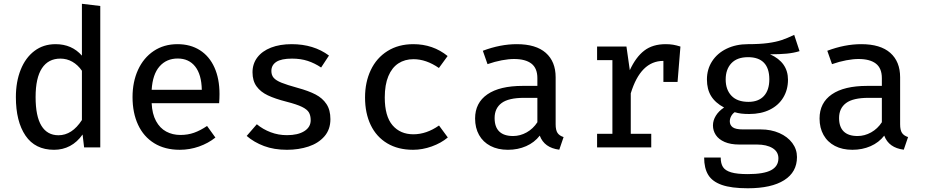

<svg xmlns="http://www.w3.org/2000/svg" viewBox="-20 -790 4963 1029"><path d="M419 -769.7 517.4 -757.9V0H430.8L422.6 -69.2Q393.8 -28.2 355.1 -7.7Q316.4 12.8 269.7 12.8Q168.2 12.8 116.7 -63.1Q65.1 -139 65.1 -269.7Q65.1 -351.8 90.8 -416.2Q116.4 -480.5 164.4 -516.9Q212.3 -553.3 277.9 -553.3Q365.1 -553.3 419 -491.8ZM170.8 -269.7Q170.8 -166.7 202.1 -115.9Q233.3 -65.1 293.3 -65.1Q366.2 -65.1 419 -146.7V-410.8Q397.4 -442.1 367.9 -459Q338.5 -475.9 303.6 -475.9Q239 -475.9 204.9 -424.4Q170.8 -372.8 170.8 -269.7Z M792.8 -236.9Q795.4 -179.5 816.2 -141.3Q836.9 -103.1 870.8 -84.9Q904.6 -66.7 946.7 -66.7Q986.2 -66.7 1019.7 -78.5Q1053.3 -90.3 1089.7 -114.9L1134.4 -52.8Q1095.9 -22.1 1046.2 -4.6Q996.4 12.8 943.6 12.8Q863.6 12.8 806.7 -22.3Q749.7 -57.4 720 -121.3Q690.3 -185.1 690.3 -269.7Q690.3 -351.3 719.7 -415.6Q749.2 -480 803.8 -516.7Q858.5 -553.3 931.3 -553.3Q1000.5 -553.3 1051.3 -521Q1102.1 -488.7 1129.2 -428.5Q1156.4 -368.2 1156.4 -286.2Q1156.4 -262.6 1154.4 -236.9ZM792.8 -308.7H1061.5Q1060 -390.3 1026.2 -433.3Q992.3 -476.4 932.3 -476.4Q872.3 -476.4 835.1 -434.1Q797.9 -391.8 792.8 -308.7Z M1645.1 -145.6Q1645.1 -170.8 1635.6 -187.2Q1626.2 -203.6 1598.5 -217.2Q1570.8 -230.8 1514.9 -245.1Q1454.4 -260.5 1415.4 -279Q1376.4 -297.4 1354.9 -327.2Q1333.3 -356.9 1333.3 -402.6Q1333.3 -448.2 1359.2 -482.3Q1385.1 -516.4 1432.6 -534.9Q1480 -553.3 1543.1 -553.3Q1661 -553.3 1743.1 -492.3L1701 -428.2Q1666.7 -451.3 1629.2 -463.6Q1591.8 -475.9 1545.1 -475.9Q1487.7 -475.9 1461 -458.5Q1434.4 -441 1434.4 -409.7Q1434.4 -387.2 1446.9 -372.8Q1459.5 -358.5 1488.7 -346.7Q1517.9 -334.9 1575.4 -319Q1633.8 -303.1 1671.3 -283.6Q1708.7 -264.1 1729.7 -232.3Q1750.8 -200.5 1750.8 -151.3Q1750.8 -95.9 1718.5 -59Q1686.2 -22.1 1633.3 -4.6Q1580.5 12.8 1517.9 12.8Q1448.7 12.8 1394.9 -7.4Q1341 -27.7 1302.1 -61.5L1356.4 -124.1Q1389.2 -96.9 1430.5 -81.3Q1471.8 -65.6 1517.9 -65.6Q1576.9 -65.6 1611 -87.2Q1645.1 -108.7 1645.1 -145.6Z M2332.8 -117.4 2380 -53.3Q2344.1 -23.1 2293.8 -5.1Q2243.6 12.8 2193.8 12.8Q2113.3 12.8 2055.4 -21.8Q1997.4 -56.4 1966.9 -119.7Q1936.4 -183.1 1936.4 -267.7Q1936.4 -349.7 1967.2 -414.6Q1997.9 -479.5 2056.7 -516.4Q2115.4 -553.3 2195.4 -553.3Q2300.5 -553.3 2379 -489.7L2332.3 -425.6Q2264.1 -472.8 2195.9 -472.8Q2149.7 -472.8 2115.1 -450.3Q2080.5 -427.7 2061.3 -381.8Q2042.1 -335.9 2042.1 -267.7Q2042.1 -167.2 2083.6 -118.7Q2125.1 -70.3 2195.4 -70.3Q2265.6 -70.3 2332.8 -117.4Z M2957.9 -124.1Q2957.9 -92.8 2967.9 -77.7Q2977.9 -62.6 3000.5 -55.4L2977.4 12.3Q2896.9 2.1 2872.8 -63.1Q2844.1 -26.2 2799.7 -6.7Q2755.4 12.8 2702.1 12.8Q2648.2 12.8 2608.5 -7.9Q2568.7 -28.7 2547.4 -66.7Q2526.2 -104.6 2526.2 -154.9Q2526.2 -239 2592.1 -284.4Q2657.9 -329.7 2781.5 -329.7H2860V-370.8Q2860 -424.6 2827.9 -449.2Q2795.9 -473.8 2734.9 -473.8Q2706.2 -473.8 2669.2 -466.9Q2632.3 -460 2592.8 -446.2L2567.7 -517.9Q2661.5 -553.3 2749.7 -553.3Q2852.3 -553.3 2905.1 -506.7Q2957.9 -460 2957.9 -375.9ZM2860 -134.9V-265.6H2788.2Q2705.6 -265.6 2668.2 -237.7Q2630.8 -209.7 2630.8 -157.4Q2630.8 -109.7 2655.6 -85.4Q2680.5 -61 2729.7 -61Q2767.7 -61 2802.6 -80.5Q2837.4 -100 2860 -134.9Z M3626.7 -540.5 3611.3 -350.8H3535.4V-463.6H3534.9Q3413.3 -463.6 3360.5 -289.7V-72.8H3470.3V0H3180V-72.8H3262.1V-467.7H3180V-540.5H3337.4L3355.4 -413.8Q3387.7 -484.1 3432.8 -518.7Q3477.9 -553.3 3547.7 -553.3Q3569.7 -553.3 3587.7 -550.3Q3605.6 -547.2 3626.7 -540.5Z M4265.1 -515.9Q4233.8 -506.2 4196.7 -502.6Q4159.5 -499 4107.2 -499Q4203.1 -455.9 4203.1 -362.6Q4203.1 -309.2 4177.9 -267.4Q4152.8 -225.6 4105.9 -202.3Q4059 -179 3995.4 -179Q3970.3 -179 3952.3 -181.3Q3934.4 -183.6 3917.4 -188.7Q3905.6 -180.5 3898.5 -167.2Q3891.3 -153.8 3891.3 -139.5Q3891.3 -119.5 3906.9 -107.9Q3922.6 -96.4 3961.5 -96.4H4057.4Q4112.3 -96.4 4156.7 -76.9Q4201 -57.4 4226.2 -23.6Q4251.3 10.3 4251.3 51.8Q4251.3 132.3 4182.8 175.6Q4114.4 219 3987.7 219Q3899.5 219 3848.5 201Q3797.4 183.1 3775.6 147.2Q3753.8 111.3 3753.8 54.4H3842.6Q3842.6 86.2 3854.6 105.1Q3866.7 124.1 3898.2 133.6Q3929.7 143.1 3987.7 143.1Q4073.3 143.1 4112.6 122.1Q4151.8 101 4151.8 58.5Q4151.8 23.1 4120.3 3.8Q4088.7 -15.4 4036.9 -15.4H3942.1Q3895.4 -15.4 3863.6 -29.2Q3831.8 -43.1 3816.4 -66.4Q3801 -89.7 3801 -117.9Q3801 -144.6 3816.4 -169.7Q3831.8 -194.9 3860.5 -213.8Q3813.3 -239 3791 -275.4Q3768.7 -311.8 3768.7 -364.1Q3768.7 -419 3796.7 -462.1Q3824.6 -505.1 3874.6 -529.2Q3924.6 -553.3 3988.7 -553.3Q4052.3 -553.3 4095.6 -559.2Q4139 -565.1 4168.7 -575.1Q4198.5 -585.1 4236.4 -603.1ZM3869.2 -364.1Q3869.2 -309.2 3900.3 -276.7Q3931.3 -244.1 3991.3 -244.1Q4045.1 -244.1 4074.1 -275.6Q4103.1 -307.2 4103.1 -365.1Q4103.1 -423.6 4074.4 -453.6Q4045.6 -483.6 3989.2 -483.6Q3930.3 -483.6 3899.7 -451Q3869.2 -418.5 3869.2 -364.1Z M4804.1 -124.1Q4804.1 -92.8 4814.1 -77.7Q4824.1 -62.6 4846.7 -55.4L4823.6 12.3Q4743.1 2.1 4719 -63.1Q4690.3 -26.2 4645.9 -6.7Q4601.5 12.8 4548.2 12.8Q4494.4 12.8 4454.6 -7.9Q4414.9 -28.7 4393.6 -66.7Q4372.3 -104.6 4372.3 -154.9Q4372.3 -239 4438.2 -284.4Q4504.1 -329.7 4627.7 -329.7H4706.2V-370.8Q4706.2 -424.6 4674.1 -449.2Q4642.1 -473.8 4581 -473.8Q4552.3 -473.8 4515.4 -466.9Q4478.5 -460 4439 -446.2L4413.8 -517.9Q4507.7 -553.3 4595.9 -553.3Q4698.5 -553.3 4751.3 -506.7Q4804.1 -460 4804.1 -375.9ZM4706.2 -134.9V-265.6H4634.4Q4551.8 -265.6 4514.4 -237.7Q4476.9 -209.7 4476.9 -157.4Q4476.9 -109.7 4501.8 -85.4Q4526.7 -61 4575.9 -61Q4613.8 -61 4648.7 -80.5Q4683.6 -100 4706.2 -134.9Z"/></svg>

Font: Fira Code Fixed Retina
Style: Regular
Weight: 450
Monospace: yes
Designer: Carrois Corporate, Edenspiekermann AG, Nikita Prokopov
Foundry: Carrois Corporate, Edenspiekermann AG, Nikita Prokopov
Version: Version 5.002